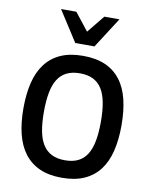

<svg xmlns="http://www.w3.org/2000/svg" viewBox="-100 -1004 866 1092"><g transform="rotate(10 333.0 -458.0)"><path d="M616.2 -337.9Q616.2 -254.9 600.3 -189.7Q584.5 -124.5 550 -79.1Q515.6 -33.7 461.9 -9.8Q408.2 14.2 333 14.2Q257.8 14.2 204.3 -9.8Q150.9 -33.7 116.5 -79.1Q82 -124.5 65.9 -189.7Q49.8 -254.9 49.8 -337.9Q49.8 -420.9 65.9 -486.3Q82 -551.8 116.5 -596.9Q150.9 -642.1 204.3 -666Q257.8 -689.9 333 -689.9Q408.2 -689.9 461.9 -666.3Q515.6 -642.6 550 -597.4Q584.5 -552.2 600.3 -486.8Q616.2 -421.4 616.2 -337.9ZM497.1 -337.9Q497.1 -400.9 488.3 -448Q479.5 -495.1 460 -526.4Q440.4 -557.6 409.2 -573.2Q377.9 -588.9 333 -588.9Q287.6 -588.9 256.1 -573.2Q224.6 -557.6 205.1 -526.4Q185.5 -495.1 176.8 -448Q168 -400.9 168 -337.9Q168 -274.9 176.8 -227.8Q185.5 -180.7 205.3 -149.4Q225.1 -118.2 256.6 -102.5Q288.1 -86.9 333 -86.9Q377.9 -86.9 409.2 -102.3Q440.4 -117.7 460 -148.9Q479.5 -180.2 488.3 -227.3Q497.1 -274.4 497.1 -337.9ZM386.7 -753.9H275.9L162.6 -930.2H251L330.6 -829.1L412.6 -930.2H500Z"/></g></svg>

Font: Clear Sans Medium
Style: Regular
Weight: 500
Foundry: Intel Corporation
Version: Version 1.00